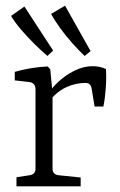

<svg xmlns="http://www.w3.org/2000/svg" viewBox="-20 -656 423 676"><path d="M151 -327Q162 -346 186 -368.5Q210 -391 242 -407Q274 -423 306 -423Q317 -423 330 -420.5Q343 -418 353 -413Q355 -383 352.5 -346.5Q350 -310 344 -281H313L303 -342Q301 -354 296 -359Q291 -364 280 -364Q246 -364 212.5 -348.5Q179 -333 152 -298ZM165 -328V-62Q165 -41 187 -39L264 -31V0H38V-32L84 -39Q105 -42 105 -62V-341Q105 -364 84 -367L32 -373V-403Q59 -411 90 -416Q121 -421 148 -422L157 -412ZM299 -476 278 -459Q260 -476 236 -502.5Q212 -529 191.5 -557.5Q171 -586 160 -607L209 -636ZM167 -478 147 -459Q128 -475 102.5 -500Q77 -525 54 -552Q31 -579 19 -600L66 -633Z"/></svg>

Font: Rasa Light
Style: Regular
Weight: 300
Designer: Anna Giedrys (Yrsa+Rasa design), David Brezina (Yrsa art-direction, Rasa art-direction, design)
Foundry: Rosetta Type Foundry
Version: Version 2.004